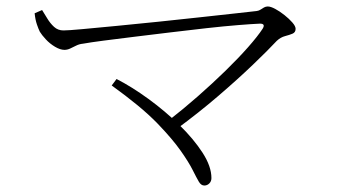

<svg xmlns="http://www.w3.org/2000/svg" viewBox="-20 -618 1040 593"><path d="M87 -577 110 -587Q117 -576 126 -561Q135 -546 147 -535Q159 -524 176 -524Q190 -524 234 -528Q278 -532 340 -538Q402 -544 470 -551Q538 -558 601 -565Q664 -572 710.5 -577Q757 -582 773 -584Q780 -585 785 -588.5Q790 -592 795.5 -595Q801 -598 807 -598Q816 -598 830 -590.5Q844 -583 858.5 -571.5Q873 -560 883 -548.5Q893 -537 893 -529Q893 -518 883.5 -514Q874 -510 860.5 -506.5Q847 -503 835 -492Q808 -463 761 -418Q714 -373 654 -321.5Q594 -270 526 -220L501 -246Q546 -281 591 -320.5Q636 -360 676 -399Q716 -438 746 -472Q776 -506 791 -529Q796 -537 794 -541Q792 -545 783 -545Q759 -544 715.5 -540.5Q672 -537 618 -531Q564 -525 506.5 -518Q449 -511 395.5 -504.5Q342 -498 300 -492.5Q258 -487 236 -483Q225 -482 215 -477Q205 -472 196.5 -468Q188 -464 179 -464Q166 -464 150 -473.5Q134 -483 121.5 -496.5Q109 -510 103 -520Q99 -528 94 -542.5Q89 -557 87 -577ZM340 -374Q387 -350 438.5 -312.5Q490 -275 534 -232Q578 -189 605.5 -146.5Q633 -104 633 -68Q633 -58 626.5 -51.5Q620 -45 611 -45Q601 -45 594 -57Q587 -69 575 -93Q563 -117 538 -152.5Q513 -188 468 -235Q440 -264 404 -293.5Q368 -323 325 -354Z"/></svg>

Font: Noto Serif JP
Style: Regular
Weight: 200
Designer: Ryoko NISHIZUKA 西塚涼子 (kana & ideographs); Frank Grießhammer (Latin, Greek & Cyrillic); Wenlong ZHANG 张文龙 (bopomofo); San
Foundry: Adobe
Version: Version 2.001;hotconv 1.1.0;makeotfexe 2.6.0